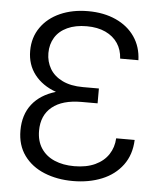

<svg xmlns="http://www.w3.org/2000/svg" viewBox="-52 -763 688 818"><g transform="rotate(5 292.0 -353.5)"><path d="M185.1 -362.3Q126.5 -383.3 93.5 -425.8Q60.5 -468.3 60.5 -527.3Q60.5 -584.5 90.6 -627.4Q120.6 -670.4 173.1 -693.6Q225.6 -716.8 292 -716.8Q359.4 -716.8 411.1 -693.4Q462.9 -669.9 492.2 -627.2Q521.5 -584.5 523.4 -527.3H445.3Q443.4 -564.5 424.8 -592.5Q406.2 -620.6 372.3 -636.5Q338.4 -652.3 292 -652.3Q243.7 -652.3 209 -636.2Q174.3 -620.1 156.5 -591.1Q138.7 -562 138.7 -524.4Q138.7 -487.8 156.2 -457.8Q173.8 -427.7 209.7 -410.2Q245.6 -392.6 297.9 -392.6H366.2V-329.1H297.9Q215.8 -329.1 171.9 -293.2Q127.9 -257.3 127.9 -191.4Q127.9 -147 148.4 -116Q168.9 -85 205.6 -69.3Q242.2 -53.7 290 -53.7Q342.3 -53.7 379.4 -71Q416.5 -88.4 436.3 -118.7Q456.1 -148.9 458 -187.5H537.1Q534.7 -124 501.7 -79.6Q468.8 -35.2 413.6 -12.7Q358.4 9.8 290 9.8Q222.2 9.8 167.5 -12.5Q112.8 -34.7 80.8 -78.6Q48.8 -122.6 48.8 -185.5Q48.8 -252.9 84 -297.9Q119.1 -342.8 185.1 -362.3Z"/></g></svg>

Font: Pretendard JP Light
Style: Regular
Weight: 300
Designer: Base glyphs from Inter by Rasmus Andersson; Hangeul glyphs from Noto Sans CJK(Source Han Sans) by Jang Soo-young and Kan
Foundry: Kil Hyung-jin
Version: Version 1.309